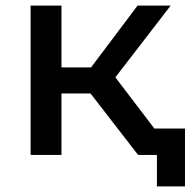

<svg xmlns="http://www.w3.org/2000/svg" viewBox="-20 -552 679 684"><path d="M539 112V0H472L302.5 -219H199V0H89V-532H199V-312H304.5L470 -532H588L391 -276.5L530 -94H639V112Z"/></svg>

Font: Argentum Sans
Style: Regular
Weight: 400
Designer: Julieta Ulanovsky, Owen Earl, Chris M. Simpson, Rasmus Andersson, Cristiano Sobral
Foundry: The Argentum Sans Project Authors
Version: Version 3.135; ttfautohint (v1.8.4.7-5d5b-dirty)